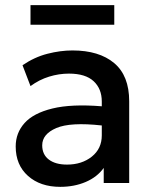

<svg xmlns="http://www.w3.org/2000/svg" viewBox="-20 -711 592 746"><path d="M214 15Q136.5 15 88.8 -27.5Q41 -70 41 -142Q41 -194.5 75.5 -233Q110 -271.5 183.8 -289.5Q257.5 -307.5 375.5 -298V-316.5Q375.5 -366 343.8 -395.5Q312 -425 248 -425Q209 -425 170.8 -413.2Q132.5 -401.5 98.5 -376.5L67.5 -457.5Q113.5 -489 164 -502Q214.5 -515 261.5 -515Q365 -515 423.5 -466Q482 -417 482 -317.5V0H383V-58.5Q357.5 -23 313 -4Q268.5 15 214 15ZM144 -146.5Q144 -110.5 169.8 -91Q195.5 -71.5 240.5 -71.5Q298 -71.5 336.8 -102.5Q375.5 -133.5 375.5 -185V-223.5Q253.5 -237 198.8 -213.5Q144 -190 144 -146.5ZM98.5 -615V-691H424V-615Z"/></svg>

Font: Geologica
Style: Regular
Weight: 400
Designer: Sindre Bremnes, Frode Helland
Foundry: Monokrom Skriftforlag AS
Version: Version 1.010; ttfautohint (v1.8.4.7-5d5b);gftools[0.9.28]